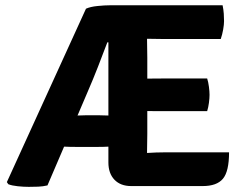

<svg xmlns="http://www.w3.org/2000/svg" viewBox="-20 -703 925 728"><path d="M265.5 -146Q257 -146 245.2 -146.2Q233.5 -146.5 223 -147L160 0Q143 4 125 4.8Q107 5.5 89 5.5Q69.5 5.5 47.5 3.2Q25.5 1 11.5 -4.5L6 -12.5L306 -670Q322.5 -677.5 349.5 -680.2Q376.5 -683 398 -683H824Q827.5 -666 828.5 -651Q829.5 -636 829.5 -623Q829.5 -610 826.2 -591.2Q823 -572.5 817 -555H605.5Q581 -555 537.5 -556Q537.5 -535.5 538 -519.8Q538.5 -504 538.5 -484V-405Q558 -405 576.2 -405.2Q594.5 -405.5 605.5 -405.5H765.5Q770 -391.5 772.2 -373.8Q774.5 -356 774.5 -343.5Q774.5 -330.5 772.2 -313.2Q770 -296 765.5 -281.5H605.5Q594.5 -281.5 576.2 -281.5Q558 -281.5 538.5 -282V-195Q538.5 -176 538 -159.8Q537.5 -143.5 537.5 -124V-123Q554.5 -124 572 -124.8Q589.5 -125.5 610.5 -125.5H848.5Q848.5 -53 825.2 -25.2Q802 2.5 748.5 2.5H477.5Q437 2.5 414 -21.5Q391 -45.5 391 -87V-147Q381.5 -146.5 371.5 -146.2Q361.5 -146 353.5 -146ZM353 -266Q361 -266 371.2 -265.5Q381.5 -265 391 -265V-542.5H387Q371 -499.5 351.5 -449.8Q332 -400 313.5 -357.5L274 -265Q282.5 -265 291.5 -265.5Q300.5 -266 308 -266Z"/></svg>

Font: Signika Negative SC
Style: Bold
Weight: 700
Designer: Anna Giedryś
Foundry: Anna Giedryś
Version: Version 2.000; ttfautohint (v1.8.3) -l 8 -r 50 -G 200 -x 9 -